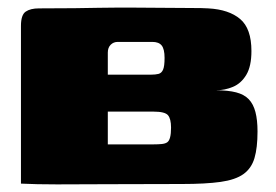

<svg xmlns="http://www.w3.org/2000/svg" viewBox="-20 -482 724 504"><path d="M458 1Q346 1 265.5 1.5Q185 2 129.5 2Q74 2 35 0V-414Q35 -443 47.5 -451.5Q60 -460 82 -460Q139 -460 176 -460.5Q213 -461 238 -461.5Q263 -462 284 -462Q305 -462 332 -462Q363 -462 403.5 -461.5Q444 -461 479 -461Q514 -461 527 -460Q581 -457 610.5 -432Q640 -407 640 -348Q640 -308 626.5 -285.5Q613 -263 591.5 -254Q570 -245 547 -245Q579 -245 600 -239.5Q621 -234 633 -221.5Q645 -209 650.5 -188Q656 -167 656 -137Q656 -94 648 -67Q640 -40 619 -25Q598 -10 559 -4.5Q520 1 458 1ZM382 -103Q396 -103 405 -104Q414 -105 419 -108.5Q424 -112 426.5 -121.5Q429 -131 429 -147Q429 -170 421 -179.5Q413 -189 383 -189H255Q233 -189 227.5 -213.5Q222 -238 222 -286H376Q388 -286 396 -288Q404 -290 408 -299Q412 -308 412 -330Q412 -353 404.5 -362.5Q397 -372 380 -372Q372 -372 361 -372Q350 -372 339 -372Q327 -372 314.5 -372Q302 -372 289 -372Q278 -372 270.5 -364.5Q263 -357 263 -344V-103Q284 -103 292.5 -103Q301 -103 307.5 -103Q314 -103 329.5 -103Q345 -103 382 -103Z"/></svg>

Font: Genos Black
Style: Regular
Weight: 900
Designer: Robert E. Leuschke
Foundry: Robert E. Leuschke
Version: Version 1.010